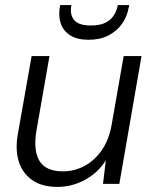

<svg xmlns="http://www.w3.org/2000/svg" viewBox="-20 -721 603 753"><path d="M205 12Q143 12 104.5 -16Q66 -44 52.5 -91.5Q39 -139 51 -201L104 -501H174L123 -209Q110 -132 134.5 -90.5Q159 -49 227 -49Q271 -49 310 -69.5Q349 -90 377.5 -129.5Q406 -169 417 -227L465 -501H535L448 0H384L395 -92Q364 -43 313 -15.5Q262 12 205 12ZM327 -565Q283 -565 256 -582Q229 -599 219 -627Q209 -655 214 -688L216 -701H260Q253 -663 271 -642Q289 -621 337 -621Q384 -621 409.5 -642Q435 -663 442 -701H487L484 -688Q478 -655 458 -627Q438 -599 405.5 -582Q373 -565 327 -565Z"/></svg>

Font: DM Sans 18pt Light
Style: Italic
Weight: 300
Italic angle: -10°
Designer: Colophon Foundry, Jonny Pinhorn
Foundry: Colophon Foundry
Version: Version 4.004;gftools[0.9.30]